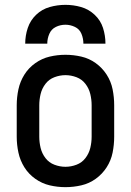

<svg xmlns="http://www.w3.org/2000/svg" viewBox="-20 -764 540 792"><path d="M84 -584H175Q175 -605 183.5 -624.5Q192 -644 210.5 -653Q229 -662 250 -662Q270 -662 289 -653Q308 -644 316 -624.5Q324 -605 324 -584H415Q415 -617 405 -648.5Q395 -680 370.5 -703Q346 -726 314.5 -735Q283 -744 250 -744Q217 -744 185 -735Q153 -726 129 -703Q105 -680 94.5 -648.5Q84 -617 84 -584ZM250 8Q283 8 315.5 0.5Q348 -7 375 -26.5Q402 -46 420 -74Q438 -102 444.5 -134.5Q451 -167 451 -200V-330Q451 -363 444.5 -395.5Q438 -428 420 -456Q402 -484 375 -503.5Q348 -523 315.5 -530.5Q283 -538 250 -538Q217 -538 185 -530.5Q153 -523 125.5 -503.5Q98 -484 80.5 -456Q63 -428 56 -395.5Q49 -363 49 -330V-200Q49 -167 56 -134.5Q63 -102 80.5 -74Q98 -46 125.5 -26.5Q153 -7 185 0.5Q217 8 250 8ZM250 -76Q227 -76 204.5 -84.5Q182 -93 167.5 -112Q153 -131 147.5 -154Q142 -177 142 -200V-330Q142 -353 147.5 -376Q153 -399 167.5 -418Q182 -437 204.5 -445.5Q227 -454 250 -454Q273 -454 295.5 -445.5Q318 -437 332.5 -418Q347 -399 352.5 -376Q358 -353 358 -330V-200Q358 -177 352.5 -154Q347 -131 332.5 -112Q318 -93 295.5 -84.5Q273 -76 250 -76Z"/></svg>

Font: Iosevka SS08 Medium
Style: Regular
Weight: 500
Monospace: yes
Designer: Belleve Invis
Foundry: Belleve Invis
Version: Version 3.4.3; ttfautohint (v1.8.3)